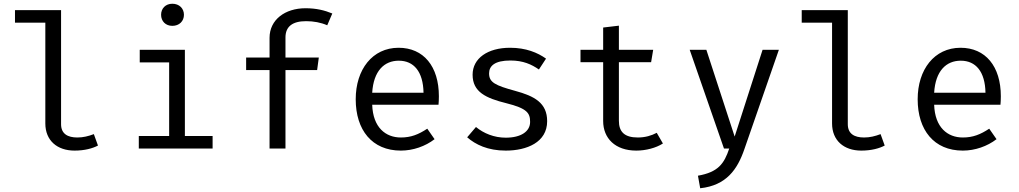

<svg xmlns="http://www.w3.org/2000/svg" viewBox="-20 -793 5440 1025"><path d="M306 -739H60V-672H222V-134C222 -43 285 11 378 11C432 11 475 -1 503 -16L481 -77C452 -66 424 -59 393 -59C342 -59 306 -78 306 -130Z M900 -773C864 -773 840 -748 840 -714C840 -680 864 -655 900 -655C937 -655 962 -680 962 -714C962 -748 937 -773 900 -773ZM967 -527H726V-460H883V-67H721V0H1115V-67H967Z M1611 -749C1502 -749 1419 -688 1419 -591V-486H1294V-419H1419V0H1504V-419H1673L1682 -486H1504V-593C1504 -651 1541 -680 1614 -680C1654 -680 1693 -673 1727 -658L1754 -721C1713 -738 1668 -749 1611 -749Z M1967 -234H2321C2322 -245 2323 -261 2323 -279C2323 -439 2241 -538 2108 -538C1968 -538 1879 -422 1879 -263C1879 -99 1966 11 2120 11C2185 11 2251 -12 2300 -50L2261 -106C2214 -75 2174 -59 2120 -59C2039 -59 1971 -112 1967 -234ZM2109 -469C2189 -469 2239 -411 2241 -298H1967C1974 -414 2031 -469 2109 -469Z M2680 -58C2618 -58 2562 -81 2521 -115L2474 -60C2519 -21 2584 11 2680 11C2792 11 2901 -33 2901 -146C2901 -244 2833 -280 2730 -308C2624 -337 2591 -353 2591 -401C2591 -441 2621 -470 2705 -470C2773 -470 2818 -449 2857 -422L2895 -480C2850 -512 2788 -538 2703 -538C2584 -538 2503 -482 2503 -394C2503 -302 2574 -269 2683 -242C2795 -214 2810 -189 2810 -142C2810 -91 2761 -58 2680 -58Z M3519 -27 3486 -84C3458 -69 3424 -59 3385 -59C3313 -59 3284 -90 3284 -148V-461H3456L3467 -527H3284V-656L3200 -646V-527H3079V-461H3200V-147C3200 -55 3264 11 3377 11C3427 11 3482 -3 3519 -27Z M4138 -527H4051L3902 -64L3751 -527H3662L3845 0H3873C3846 81 3814 126 3706 145L3718 212C3858 197 3917 111 3954 3Z M4506 -739H4260V-672H4422V-134C4422 -43 4485 11 4578 11C4632 11 4675 -1 4703 -16L4681 -77C4652 -66 4624 -59 4593 -59C4542 -59 4506 -78 4506 -130Z M4967 -234H5321C5322 -245 5323 -261 5323 -279C5323 -439 5241 -538 5108 -538C4968 -538 4879 -422 4879 -263C4879 -99 4966 11 5120 11C5185 11 5251 -12 5300 -50L5261 -106C5214 -75 5174 -59 5120 -59C5039 -59 4971 -112 4967 -234ZM5109 -469C5189 -469 5239 -411 5241 -298H4967C4974 -414 5031 -469 5109 -469Z"/></svg>

Font: FiraMono Nerd Font
Style: Regular
Weight: 400
Designer: Carrois Corporate & Edenspiekermann AG
Foundry: Carrois Corporate GbR & Edenspiekermann AG
Version: Version 003.206;Nerd Fonts 3.3.0